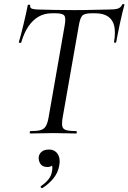

<svg xmlns="http://www.w3.org/2000/svg" viewBox="-20 -673 647 968"><path d="M133 0Q130 0 130 -6Q130 -12 133 -12Q167 -12 184.5 -17Q202 -22 211 -37Q220 -52 225 -81L306 -544Q313 -582 304.5 -594Q296 -606 262 -606H241Q204 -606 174.5 -589Q145 -572 123 -539.5Q101 -507 87 -459Q86 -456 80 -457Q74 -458 75 -461Q79 -474 85.5 -498Q92 -522 98.5 -550Q105 -578 111 -604Q117 -630 120 -647Q122 -650 127.5 -649.5Q133 -649 132 -646Q130 -631 145 -628Q160 -625 171 -625Q208 -624 257.5 -623Q307 -622 354 -622Q414 -622 455 -623.5Q496 -625 530 -625Q558 -625 573.5 -629.5Q589 -634 596 -650Q598 -653 603 -652.5Q608 -652 607 -648Q603 -633 596.5 -607Q590 -581 584 -552Q578 -523 573 -498Q568 -473 566 -461Q565 -457 559.5 -457.5Q554 -458 555 -462Q563 -510 556 -541.5Q549 -573 525 -589.5Q501 -606 460 -606H441Q405 -606 394 -593Q383 -580 377 -542L296 -81Q291 -52 294 -37Q297 -22 313.5 -17Q330 -12 365 -12Q367 -12 367 -6Q367 0 365 0Q341 0 312.5 -1Q284 -2 248 -2Q216 -2 186 -1Q156 0 133 0ZM194 275Q190 277 186.5 272.5Q183 268 187 265Q210 249 224.5 231Q239 213 242 191Q247 167 240 156Q233 145 224 143L253 130Q254 150 245 159.5Q236 169 219 169Q195 169 184.5 154Q174 139 175 120Q177 103 190 92Q203 81 226 81Q257 81 271.5 104.5Q286 128 278 165Q272 198 249.5 226Q227 254 194 275Z"/></svg>

Font: Cormorant Medium
Style: Italic
Weight: 500
Italic angle: -10°
Designer: Christian Thalmann (Catharsis Fonts)
Foundry: Catharsis Fonts
Version: Version 4.000